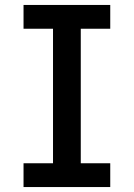

<svg xmlns="http://www.w3.org/2000/svg" viewBox="-20 -755 540 775"><path d="M75 0V-96H194V-639H75V-735H425V-639H306V-96H425V0Z"/></svg>

Font: Iosevka Curly Slab
Style: Bold
Weight: 700
Monospace: yes
Designer: Belleve Invis
Foundry: Belleve Invis
Version: Version 22.1.2; ttfautohint (v1.8.4)